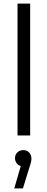

<svg xmlns="http://www.w3.org/2000/svg" viewBox="-20 -750 261 1063"><path d="M77 0V-730H147V0ZM59 293 95 169Q80 165 71.5 152.5Q63 140 63 126Q63 106 76.5 93.5Q90 81 109 81Q130 81 142 95Q154 109 154 128Q154 146 144 173L107 293Z"/></svg>

Font: MuseoModerno Light
Style: Regular
Weight: 300
Designer: Pablo Cosgaya, Héctor Gatti, Marcela Romero, and the Authors of The MuseoModerno Project.
Foundry: Omnibus-Type Team
Version: Version 1.001